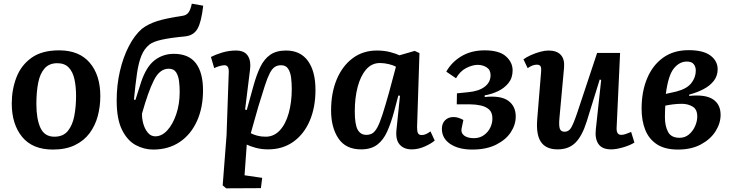

<svg xmlns="http://www.w3.org/2000/svg" viewBox="-20 -799 3981 1045"><path d="M268 15Q157 15 100.5 -54Q44 -123 44 -236Q44 -312 69.5 -378Q95 -444 151.5 -484.5Q208 -525 302 -525Q411 -525 468.5 -457.5Q526 -390 526 -276Q526 -219 512 -167Q498 -115 467.5 -74Q437 -33 387.5 -9Q338 15 268 15ZM276 -55Q324 -55 349.5 -86.5Q375 -118 384.5 -168.5Q394 -219 394 -277Q394 -328 385 -368.5Q376 -409 353.5 -432Q331 -455 292 -455Q248 -455 223 -427Q198 -399 188 -349Q178 -299 178 -232Q178 -152 200 -103.5Q222 -55 276 -55Z M814 15Q764 15 718.5 -9.5Q673 -34 644 -92.5Q615 -151 615 -252Q615 -335 632.5 -411Q650 -487 681 -547Q712 -607 752 -642Q787 -669 836.5 -684.5Q886 -700 974 -713Q995 -716 1006 -731Q1017 -746 1024 -779L1086 -768Q1076 -679 1055 -642.5Q1034 -606 988 -601Q904 -593 858.5 -582.5Q813 -572 794 -557Q765 -534 749.5 -495.5Q734 -457 725.5 -398.5Q717 -340 709 -257L717 -255L748 -352Q776 -436 821.5 -471Q867 -506 926 -506Q1007 -506 1046 -455Q1085 -404 1085 -307Q1085 -213 1052 -140Q1019 -67 958 -26Q897 15 814 15ZM898 -425Q849 -425 817.5 -362Q786 -299 753 -181Q752 -154 760 -125.5Q768 -97 784.5 -77Q801 -57 825 -57Q861 -57 891 -90Q921 -123 939.5 -178Q958 -233 958 -299Q958 -328 954.5 -357Q951 -386 938.5 -405.5Q926 -425 898 -425Z M1225 -404Q1227 -444 1202 -444Q1191 -444 1173.5 -439Q1156 -434 1146 -428L1128 -489Q1153 -502 1189.5 -513Q1226 -524 1264 -524Q1310 -524 1328.5 -496Q1347 -468 1341 -421L1314 -203L1323 -200L1359 -330Q1376 -392 1397 -435Q1418 -478 1451 -501Q1484 -524 1537 -524Q1615 -524 1656 -467.5Q1697 -411 1697 -310Q1697 -214 1665.5 -141Q1634 -68 1576 -27Q1518 14 1439 14Q1403 14 1372 5.5Q1341 -3 1323 -12L1311 155L1407 169L1400 225L1211 226L1192 210L1213 -62ZM1510 -444Q1490 -444 1475.5 -434.5Q1461 -425 1448.5 -401Q1436 -377 1421.5 -332.5Q1407 -288 1386 -219L1345 -74Q1360 -66 1380.5 -60.5Q1401 -55 1426 -55Q1471 -55 1503 -89.5Q1535 -124 1551.5 -183.5Q1568 -243 1568 -315Q1568 -345 1564.5 -375Q1561 -405 1548.5 -424.5Q1536 -444 1510 -444Z M2250 -107Q2250 -84 2255 -74Q2260 -64 2276 -64Q2297 -64 2323 -84L2346 -34Q2328 -18 2292.5 -2Q2257 14 2221 14Q2178 14 2155 -12.5Q2132 -39 2138 -94L2157 -278L2148 -279L2125 -192Q2108 -129 2087 -82.5Q2066 -36 2032.5 -11Q1999 14 1945 14Q1862 14 1822 -45.5Q1782 -105 1782 -198Q1782 -294 1813 -367.5Q1844 -441 1900 -482.5Q1956 -524 2031 -524Q2071 -524 2103.5 -515.5Q2136 -507 2154 -498L2237 -522L2263 -510ZM1974 -65Q1993 -65 2007 -73.5Q2021 -82 2034 -106Q2047 -130 2062 -176.5Q2077 -223 2098 -298L2135 -436Q2121 -444 2096 -450Q2071 -456 2048 -456Q2003 -456 1972.5 -420.5Q1942 -385 1926.5 -325.5Q1911 -266 1911 -193Q1911 -122 1926.5 -93.5Q1942 -65 1974 -65Z M2550 15Q2476 15 2430.5 -15.5Q2385 -46 2385 -98Q2385 -127 2402.5 -144.5Q2420 -162 2448 -162Q2463 -162 2476 -157.5Q2489 -153 2502 -146L2492 -98Q2488 -75 2506.5 -61Q2525 -47 2560 -47Q2590 -47 2613 -63Q2636 -79 2648 -103.5Q2660 -128 2660 -154Q2660 -187 2642 -203Q2624 -219 2596 -225Q2568 -231 2541 -231H2466L2467 -291L2526 -297Q2585 -302 2617.5 -326.5Q2650 -351 2650 -390Q2650 -419 2628.5 -432.5Q2607 -446 2580 -446Q2552 -446 2518 -429Q2484 -412 2462 -373L2409 -409Q2438 -461 2491.5 -493Q2545 -525 2618 -525Q2697 -525 2733.5 -492.5Q2770 -460 2770 -416Q2770 -375 2747.5 -347Q2725 -319 2690 -302.5Q2655 -286 2618 -280V-271Q2706 -280 2746.5 -250.5Q2787 -221 2787 -165Q2787 -120 2760 -79Q2733 -38 2680 -11.5Q2627 15 2550 15Z M2829 -476Q2845 -488 2869.5 -499Q2894 -510 2919.5 -517Q2945 -524 2966 -524Q3010 -524 3032 -500.5Q3054 -477 3050 -431L3025 -158Q3021 -115 3027 -98.5Q3033 -82 3053 -82Q3075 -82 3088 -103Q3101 -124 3122 -186L3230 -511H3355L3336 -102Q3335 -65 3361 -65Q3373 -65 3387 -70Q3401 -75 3415 -81L3433 -23Q3409 -8 3371.5 3Q3334 14 3306 14Q3257 14 3237 -15.5Q3217 -45 3223 -96L3252 -364L3244 -366L3173 -137Q3149 -60 3112.5 -23Q3076 14 3015 14Q2952 14 2924.5 -26Q2897 -66 2904 -151L2925 -407Q2927 -431 2921.5 -439Q2916 -447 2902 -447Q2878 -447 2852 -428Z M3670 15Q3599 15 3555.5 -13.5Q3512 -42 3492 -92Q3472 -142 3472 -208Q3472 -300 3502 -372Q3532 -444 3589 -485Q3646 -526 3728 -526Q3808 -526 3847 -496.5Q3886 -467 3886 -422Q3886 -386 3865 -359Q3844 -332 3808.5 -313.5Q3773 -295 3731 -284V-277Q3819 -286 3860.5 -258.5Q3902 -231 3902 -174Q3902 -128 3874.5 -84.5Q3847 -41 3795 -13Q3743 15 3670 15ZM3604 -288 3662 -301Q3719 -316 3743 -347Q3767 -378 3767 -415Q3767 -435 3756 -449.5Q3745 -464 3718 -464Q3678 -464 3647.5 -426.5Q3617 -389 3604 -288ZM3679 -49Q3708 -49 3729.5 -67Q3751 -85 3763 -112Q3775 -139 3775 -165Q3775 -204 3749.5 -219Q3724 -234 3691 -234Q3667 -234 3643 -231Q3619 -228 3601 -224Q3600 -207 3599.5 -191Q3599 -175 3599 -161Q3599 -113 3616 -81Q3633 -49 3679 -49Z"/></svg>

Font: Literata 12pt SemiBold
Style: Italic
Weight: 600
Italic angle: -2°
Designer: Latin by Veronika Burian and Jose Scaglione. Greek by Irene Vlachou. Cyrillic by Vera Evstafieva
Foundry: TypeTogether
Version: Version 3.002